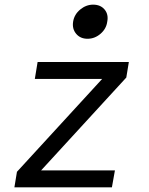

<svg xmlns="http://www.w3.org/2000/svg" viewBox="-20 -807 640 827"><path d="M42 0 53 -67 420 -467H130L142 -540H535L524 -473L157 -73H475L462 0ZM381 -787Q413 -787 430.5 -766Q448 -745 442 -714Q438 -683 413 -661.5Q388 -640 357 -640Q326 -640 308 -661.5Q290 -683 295 -714Q300 -745 325.5 -766Q351 -787 381 -787Z"/></svg>

Font: CommitMono
Style: Italic
Weight: 400
Monospace: yes
Designer: Eigil Nikolajsen
Foundry: Eigil Nikolajsen
Version: Version 1.143